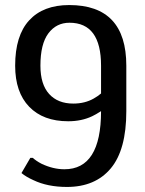

<svg xmlns="http://www.w3.org/2000/svg" viewBox="-20 -730 575 760"><path d="M245 10Q168 10 112 -17Q83 -30 65 -45L100 -105H110Q123 -93 144 -82Q190 -60 235 -60Q380 -60 380 -290Q358 -276 345 -270Q303 -250 250 -250Q151 -250 95.5 -307.5Q40 -365 40 -470Q40 -589 95.5 -649.5Q151 -710 254 -710Q480 -710 480 -470V-290Q480 -137 418.5 -63.5Q357 10 245 10ZM270 -320Q316 -320 351 -340Q367 -349 380 -360V-470Q380 -640 255 -640Q203 -640 171.5 -598Q140 -556 140 -470Q140 -396 174.5 -358Q209 -320 270 -320Z"/></svg>

Font: Scada
Style: Regular
Weight: 400
Designer: Jovanny Lemonad
Foundry: Jovanny Lemonad
Version: Version 4.100;PS 004.100;hotconv 1.0.88;makeotf.lib2.5.64775